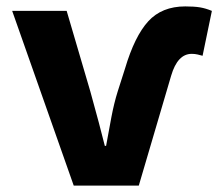

<svg xmlns="http://www.w3.org/2000/svg" viewBox="-20 -579 681 599"><path d="M18 -545H188L262 -293Q292 -185 307 -124H311Q319 -169 327.5 -213.5Q336 -258 347 -293L370 -365Q400 -466 442.5 -512.5Q485 -559 558 -559Q586 -559 604 -556Q622 -553 641 -545L612 -405Q605 -407 596.5 -409Q588 -411 578 -411Q534 -411 514 -343L413 0H210Z"/></svg>

Font: Nebula Sans Bold
Style: Regular
Weight: 700
Designer: Paul D. Hunt for Adobe (as Source Sans)
Foundry: Nebula Entertainment & Broadcasting LLC
Version: Version 1.010